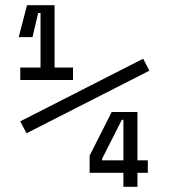

<svg xmlns="http://www.w3.org/2000/svg" viewBox="-20 -720 652 739"><path d="M531 -494 555 -448 82 -207 58 -253ZM136 -460V-670H127L105 -577H52L84 -700H190V-460H261V-412H58V-460ZM410 -289H509V-103H549V-55H509V-1H455V-55H325V-121ZM373 -109V-103H455V-259H449Z"/></svg>

Font: Space Mono
Style: Regular
Weight: 400
Monospace: yes
Designer: Colophon Foundry / Benjamin Critton
Foundry: Colophon Foundry
Version: Version 1.000;PS 1.003;hotconv 1.0.81;makeotf.lib2.5.63406